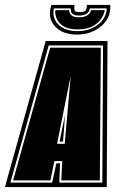

<svg xmlns="http://www.w3.org/2000/svg" viewBox="-56 -757 491 777"><path d="M-36 0 129 -591H379L376 0ZM-14 -18H155L172 -96H187L184 -18H358L361 -573H141ZM-3 -27 147 -564H352L348 -27H192L196 -105H164L148 -27ZM175 -175H206L230 -450ZM185 -184 207 -291Q206 -276 204.5 -256Q203 -236 203 -233L199 -184ZM255 -617Q196 -617 165.5 -651.5Q135 -686 152 -737H245Q244 -719 246.5 -713.5Q249 -708 267 -708Q285 -708 290 -714Q295 -720 296 -737H390Q393 -703 375.5 -676Q358 -649 326.5 -633Q295 -617 255 -617ZM257 -631Q306 -631 340 -657Q374 -683 376 -723H308Q302 -694 265 -694Q246 -694 238 -700.5Q230 -707 230 -723H162Q154 -683 181 -657Q208 -631 257 -631ZM258 -638Q222 -638 201.5 -650.5Q181 -663 173.5 -681.5Q166 -700 168 -716H223Q225 -702 234 -694.5Q243 -687 264 -687Q304 -687 313 -716H368Q366 -700 354 -681.5Q342 -663 318.5 -650.5Q295 -638 258 -638Z"/></svg>

Font: Alumni Sans Collegiate One
Style: Italic
Weight: 400
Italic angle: -8°
Designer: Robert E. Leuschke
Foundry: Robert E. Leuschke
Version: Version 1.100